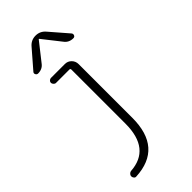

<svg xmlns="http://www.w3.org/2000/svg" viewBox="-303 -816 1107 1107"><g transform="rotate(-45 250.0 -262.5)"><path d="M85.9 230.5Q78.1 231.4 72.3 224.6Q66.4 217.8 66.4 209Q66.4 201.2 72.3 194.8Q78.1 188.5 85.9 186.5Q257.8 175.8 257.8 -29.3V-469.7Q257.8 -478.5 250 -478.5H140.6Q132.8 -478.5 126.5 -485.4Q120.1 -492.2 120.1 -500Q120.1 -507.8 126.5 -513.7Q132.8 -519.5 140.6 -519.5H253.9Q277.3 -519.5 293.5 -502.9Q309.6 -486.3 309.6 -462.9V-25.4Q309.6 219.7 85.9 230.5ZM311.5 -725.6 406.2 -616.2Q412.1 -608.4 408.2 -599.1Q404.3 -589.8 393.6 -589.8Q358.4 -589.8 338.9 -616.2L252 -726.6Q251 -727.5 250 -727.5L248 -726.6L161.1 -616.2Q141.6 -589.8 106.4 -589.8Q96.7 -589.8 91.8 -599.1Q86.9 -608.4 93.8 -616.2L188.5 -725.6Q212.9 -754.9 250 -754.9Q287.1 -754.9 311.5 -725.6Z"/></g></svg>

Font: Rounded Mgen+ 1mn light
Style: Regular
Weight: 200
Designer: [Source Han Sans]
Ryoko NISHIZUKA  (kana & ideographs); Paul D. Hunt (Latin, Greek & Cyrillic); Wenlong ZHANG  (bopomofo
Version: Version 1.059.20150602